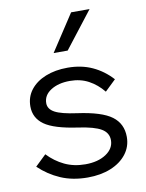

<svg xmlns="http://www.w3.org/2000/svg" viewBox="-87 -823 687 901"><g transform="rotate(-10 257.0 -372.5)"><path d="M28 -76 80 -126Q115 -89 159 -68Q203 -47 258 -47Q318 -47 356.5 -72.5Q395 -98 395 -138Q395 -173 362.5 -192.5Q330 -212 253 -223Q141 -239 95.5 -271.5Q50 -304 50 -359Q50 -404 76 -437.5Q102 -471 148 -489.5Q194 -508 253 -508Q319 -508 371 -484Q423 -460 463 -416L411 -366Q381 -403 342 -424Q303 -445 253 -445Q198 -445 162 -422Q126 -399 126 -361Q126 -333 156.5 -316.5Q187 -300 260 -290Q376 -274 423.5 -238.5Q471 -203 471 -140Q471 -94 443.5 -58.5Q416 -23 368 -3.5Q320 16 258 16Q186 16 129.5 -8.5Q73 -33 28 -76ZM403 -761 268 -587H201L315 -761Z"/></g></svg>

Font: Wix Madefor Display
Style: Regular
Weight: 400
Designer: Dalton Maag Ltd
Foundry: Dalton Maag Ltd
Version: Version 3.100